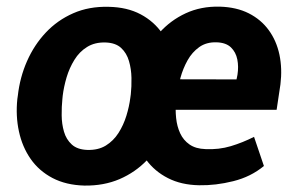

<svg xmlns="http://www.w3.org/2000/svg" viewBox="-20 -559 916 589"><path d="M590.8 9.3Q536.1 8.3 495.4 -12.5Q454.6 -33.2 428.5 -68.8Q402.3 -104.5 391.1 -150.4Q379.9 -196.3 384.8 -247.6L386.7 -267.6Q392.6 -320.8 413.3 -370.1Q434.1 -419.4 468.5 -458Q502.9 -496.6 549.8 -518.3Q596.7 -540 654.3 -538.6Q705.6 -537.1 743.2 -518.1Q780.8 -499 804.4 -466.6Q828.1 -434.1 837.2 -391.4Q846.2 -348.6 840.3 -300.3L828.6 -222.2H436L452.6 -315.9L705.6 -315.4L708.5 -329.6Q712.4 -354.5 708 -376.7Q703.6 -398.9 688.5 -413.6Q673.3 -428.2 644.5 -429.2Q613.3 -430.2 591.3 -414.6Q569.3 -398.9 555.4 -374Q541.5 -349.1 533.7 -320.8Q525.9 -292.5 522.5 -267.1L520 -248Q517.6 -222.7 520.3 -197Q522.9 -171.4 532.7 -150.1Q542.5 -128.9 561.5 -115.7Q580.6 -102.5 610.4 -101.6Q651.4 -99.6 688 -110.6Q724.6 -121.6 759.3 -139.2L789.6 -49.8Q749.5 -16.6 695.6 -3.2Q641.6 10.3 590.8 9.3ZM33.2 -255.4 34.7 -265.6Q41 -321.8 63 -371.6Q85 -421.4 120.6 -459.2Q156.2 -497.1 204.6 -518.3Q252.9 -539.6 313 -538.1Q370.1 -537.1 411.4 -515.1Q452.6 -493.2 478.3 -455.8Q503.9 -418.5 513.9 -370.6Q523.9 -322.8 518.6 -270.5L517.6 -259.8Q510.7 -203.6 488.8 -154.3Q466.8 -105 430.9 -67.6Q395 -30.3 346.7 -9.5Q298.3 11.2 238.8 10.3Q182.6 8.8 141.1 -12.9Q99.6 -34.7 74 -71.5Q48.3 -108.4 38.1 -155.8Q27.8 -203.1 33.2 -255.4ZM172.4 -265.6 171.4 -255.4Q168.9 -231.9 169.2 -205.3Q169.4 -178.7 176.3 -155Q183.1 -131.3 200.2 -115.7Q217.3 -100.1 248 -99.1Q281.2 -98.1 304.7 -112.5Q328.1 -127 343.5 -151.1Q358.9 -175.3 367.7 -203.9Q376.5 -232.4 379.9 -259.8L381.3 -270Q383.8 -293 383.3 -320.1Q382.8 -347.2 375.7 -371.6Q368.7 -396 351.6 -411.9Q334.5 -427.7 303.7 -428.7Q271 -429.7 247.3 -415Q223.6 -400.4 208.3 -375.5Q192.9 -350.6 184.3 -321.8Q175.8 -293 172.4 -265.6Z"/></svg>

Font: Roboto
Style: Bold Italic
Weight: 700
Italic angle: -12°
Designer: Christian Robertson
Foundry: Google
Version: Version 3.0